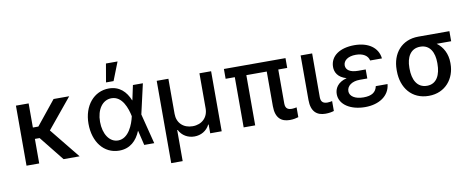

<svg xmlns="http://www.w3.org/2000/svg" viewBox="-77 -1147 4230 1718"><g transform="rotate(-10 2038.0 -287.5)"><path d="M196 -545.5H80.6V0H196V-223H239L417.3 0H563.2L341.3 -274.1L564.6 -545.5H422.6L245.7 -326.3H196Z M920.5 11.4C1020.6 12.4 1082.4 -48.7 1116.8 -133.2H1118.3L1150.2 0H1241.1L1171.9 -272.7L1234 -545.5H1143.5L1116.1 -416.9L1113.6 -410.5C1080.3 -494.7 1021 -552.6 925.1 -552.6C790.1 -552.6 691.8 -437.5 691.8 -272.7C691.8 -106.9 783.7 10.3 920.5 11.4ZM796.5 -272C796.5 -383.5 851.6 -462.4 933.2 -462.4C1032.7 -462.4 1070.3 -344.1 1084.9 -274.1V-271.3C1069.6 -201 1023.8 -79.9 927.9 -79.9C849.1 -79.9 796.5 -161.9 796.5 -272ZM910.5 -610.1H979L1044.7 -777H939.3Z M1359.7 202.4H1463.8V-79.9H1468C1495.4 -25.6 1548.3 3.6 1606.9 3.6C1665.5 3.6 1718.4 -25.6 1745.4 -79.9H1749.6V0H1854V-545.5H1747.9V-226.2C1747.9 -145.6 1691.8 -89.5 1606.9 -89.5C1522 -89.5 1465.9 -144.9 1465.9 -226.2V-545.5H1359.7Z M2529.8 -545.5H1970.2V-456.3H2053.6V0H2158.4V-456.3H2343.8V-141C2344.1 -33 2396.3 6.7 2472.7 6.7C2507.1 6.7 2533 0 2551.1 -5.3V-94.5C2541.2 -92.3 2523.8 -88.8 2508.5 -88.8C2476.6 -88.8 2448.5 -98.4 2448.5 -147V-456.3H2529.8Z M2667.3 -545.5V-141C2667.3 -33 2720.5 6.7 2796.9 6.7C2830.6 6.7 2856.2 1.1 2873.9 -4.6V-94.5C2865.4 -92.3 2846.6 -88.8 2832.4 -88.8C2800.1 -88.8 2771.7 -98.4 2771.3 -147L2772 -545.5Z M3219.1 -321H3149.9C3077.4 -321 3040.5 -348 3040.1 -389.2C3040.5 -433.2 3083.1 -465.6 3153.4 -465.6C3219.8 -465.6 3262.8 -438.2 3272 -393.1H3379.3C3368.6 -493.3 3281.6 -552.6 3155.9 -552.6C3025.6 -552.6 2935.4 -494 2935 -393.1C2935 -347.3 2958.1 -296.2 3037.6 -273.8C2951.7 -251.4 2925.4 -197.1 2925.4 -148.1C2925.4 -52.6 3024.9 9.9 3157 9.9C3284.8 9.9 3379.3 -53.3 3388.8 -158.4H3282C3270.6 -104.4 3232.6 -78.1 3157.3 -78.1C3080.3 -78.1 3032.3 -110.4 3032.3 -155.5C3032.3 -204.9 3081 -239 3149.9 -239H3219.1Z M3491.1 -269.9V-258.5C3491.1 -106.2 3580.6 9.9 3735.4 9.9C3887.8 9.9 3975.5 -106.9 3975.5 -238.6V-248.6C3975.5 -329.2 3940.7 -396 3884.2 -436.8H4016V-528.4H3734C3580.3 -528.4 3491.1 -416.5 3491.1 -269.9ZM3606.5 -258.5V-269.9C3606.5 -359.4 3643.5 -436.8 3734 -436.8C3824.6 -436.8 3860.1 -359.4 3860.1 -269.9V-258.5C3860.1 -162.6 3824.6 -81.7 3735.4 -81.7C3642.8 -81.7 3606.5 -162.6 3606.5 -258.5Z"/></g></svg>

Font: Margiela Sans Medium
Style: Regular
Weight: 500
Designer: Stefan Endress, Andreas Faust
Version: Version 1.100;FEAKit 1.0